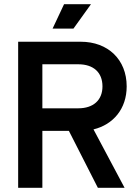

<svg xmlns="http://www.w3.org/2000/svg" viewBox="-20 -900 661 920"><path d="M416 -880H287L232 -763H332ZM587 -486C587 -615 497 -700 367 -700H67V0H183V-273H310L449 0H577L428 -280C523 -303 587 -379 587 -486ZM183 -592H355C428 -592 471 -553 471 -486C471 -420 427 -381 355 -381H183Z"/></svg>

Font: Space Text SemiBold
Style: Regular
Weight: 600
Designer: Florian Karsten (Space Text), Colophon Foundry (Space Mono)
Foundry: Florian Karsten
Version: Version 1.003;PS 001.003;hotconv 1.0.88;makeotf.lib2.5.64775